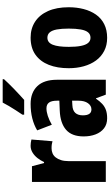

<svg xmlns="http://www.w3.org/2000/svg" viewBox="286 -1094 818 1430"><g transform="rotate(-90 695.0 -379.0)"><path d="M324 -560Q335 -560 347 -558.5Q359 -557 371 -554L358 -397Q348 -400 336 -402Q324 -404 306 -404Q285 -404 267.5 -396.5Q250 -389 237.5 -373Q225 -357 217.5 -333.5Q210 -310 210 -278V0H55V-550H172L196 -460H203Q215 -486 232.5 -508.5Q250 -531 273.5 -545.5Q297 -560 324 -560Z M636 -560Q720 -560 768 -510.5Q816 -461 816 -363V0H705L678 -73H675Q656 -45 636 -26.5Q616 -8 590.5 1Q565 10 529 10Q484 10 454 -13.5Q424 -37 409 -76.5Q394 -116 394 -165Q394 -253 443.5 -296Q493 -339 586 -343L660 -346V-364Q660 -404 646 -423Q632 -442 603 -442Q578 -442 547 -432Q516 -422 481 -402L439 -511Q479 -535 528.5 -547.5Q578 -560 636 -560ZM626 -249Q587 -247 569 -227Q551 -207 551 -171Q551 -139 562 -123Q573 -107 595 -107Q623 -107 641.5 -133Q660 -159 660 -203V-251ZM820 -758Q808 -745 789.5 -725.5Q771 -706 749 -685Q727 -664 705.5 -644Q684 -624 666 -608H556V-621Q573 -646 589 -671Q605 -696 620 -721Q635 -746 646 -768H820Z M1356 -276Q1356 -217 1342.5 -165Q1329 -113 1301.5 -73.5Q1274 -34 1230.5 -12Q1187 10 1128 10Q1073 10 1030.5 -12Q988 -34 959.5 -73Q931 -112 916.5 -164Q902 -216 902 -276Q902 -361 927 -424.5Q952 -488 1002.5 -524Q1053 -560 1130 -560Q1197 -560 1248 -527Q1299 -494 1327.5 -430.5Q1356 -367 1356 -276ZM1061 -275Q1061 -222 1068 -186Q1075 -150 1090 -132Q1105 -114 1129 -114Q1154 -114 1169 -132Q1184 -150 1190.5 -186.5Q1197 -223 1197 -276Q1197 -330 1190.5 -365Q1184 -400 1169 -417.5Q1154 -435 1129 -435Q1093 -435 1077 -395.5Q1061 -356 1061 -275Z"/></g></svg>

Font: Noto Sans Display Condensed ExtraBold
Style: Regular
Weight: 800
Width: 3
Designer: Monotype Design Team
Foundry: Monotype Imaging Inc.
Version: Version 2.003